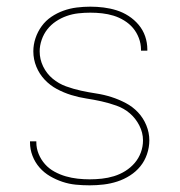

<svg xmlns="http://www.w3.org/2000/svg" viewBox="-20 -548 540 576"><path d="M249 8Q228 8 207.5 6Q187 4 167.5 -2.5Q148 -9 130 -19.5Q112 -30 98.5 -45.5Q85 -61 77.5 -80.5Q70 -100 70 -121V-124H89V-121Q89 -103 96 -86Q103 -69 115 -55.5Q127 -42 143.5 -33Q160 -24 177.5 -19Q195 -14 213 -12Q231 -10 249 -10Q267 -10 285.5 -12Q304 -14 322 -19.5Q340 -25 356 -35Q372 -45 384 -59Q396 -73 402.5 -90.5Q409 -108 409 -127Q409 -150 398 -171.5Q387 -193 369.5 -208Q352 -223 329.5 -231Q307 -239 284.5 -244Q262 -249 239 -252.5Q216 -256 193.5 -263Q171 -270 150.5 -281Q130 -292 114 -309Q98 -326 89 -348Q80 -370 80 -394Q80 -414 86.5 -433.5Q93 -453 105 -469.5Q117 -486 134 -497.5Q151 -509 170.5 -516Q190 -523 210.5 -525.5Q231 -528 251 -528Q271 -528 291 -525.5Q311 -523 330 -517Q349 -511 366 -500Q383 -489 396 -473.5Q409 -458 415.5 -439Q422 -420 422 -400V-396H403V-399Q403 -417 396.5 -434Q390 -451 379 -464Q368 -477 352.5 -486.5Q337 -496 320.5 -501Q304 -506 286.5 -508Q269 -510 251 -510Q233 -510 215 -508Q197 -506 180 -500Q163 -494 148 -484Q133 -474 122 -460Q111 -446 105 -428.5Q99 -411 99 -394Q99 -370 109.5 -348.5Q120 -327 138 -312Q156 -297 178 -289Q200 -281 223 -276Q246 -271 269 -267.5Q292 -264 314 -257Q336 -250 357 -239Q378 -228 394 -211Q410 -194 419 -172Q428 -150 428 -127Q428 -106 421 -85.5Q414 -65 401 -49Q388 -33 370 -21.5Q352 -10 332 -3.5Q312 3 291 5.5Q270 8 249 8Z"/></svg>

Font: Iosevka Curly Thin
Style: Regular
Weight: 100
Monospace: yes
Designer: Belleve Invis
Foundry: Belleve Invis
Version: Version 22.1.2; ttfautohint (v1.8.4)